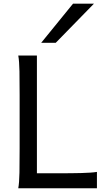

<svg xmlns="http://www.w3.org/2000/svg" viewBox="-20 -1011 567 1031"><path d="M287.6 -80.6Q323.7 -80.6 356 -80.8Q388.2 -81.1 415.5 -81.8Q442.9 -82.5 464.4 -84Q485.8 -85.4 500.5 -87.9V0H78.1Q83.5 -29.3 84.5 -84.7Q85.4 -140.1 85.4 -212.4V-500.5Q85.4 -572.8 84.5 -628.2Q83.5 -683.6 78.1 -712.9H178.2V-80.6ZM484.4 -991.2 279.3 -781.2H201.2L372.1 -991.2Z"/></svg>

Font: Andika FrenchTight
Style: Regular
Weight: 400
Designer: Victor Gaultney, Annie Olsen, Julie Remington, Don Collingsworth, Eric Hays, Becca Hirsbrunner
Foundry: SIL International
Version: Version 5.000 ; Dig1 Dig4Opn Dig7 LnSpcTght